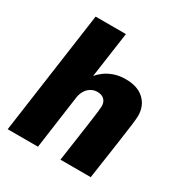

<svg xmlns="http://www.w3.org/2000/svg" viewBox="-167 -848 932 977"><g transform="rotate(30 298.5 -360.0)"><path d="M14 0 115 -720H293L255 -452Q268 -468 288.5 -483.5Q309 -499 339 -510Q369 -521 408 -521Q478 -521 516.5 -485Q555 -449 555 -390Q555 -375 550 -335.5Q545 -296 533.5 -216Q522 -136 502 0H324Q338 -97 347 -160Q356 -223 361 -259Q366 -295 368 -313.5Q370 -332 370 -341Q370 -365 355.5 -379Q341 -393 315 -393Q295 -393 278 -383Q261 -373 250.5 -356Q240 -339 236 -317L192 0Z"/></g></svg>

Font: Chivo Medium ExtraBold
Style: Italic
Weight: 800
Italic angle: -8.05°
Version: Version 2.002